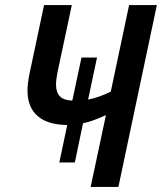

<svg xmlns="http://www.w3.org/2000/svg" viewBox="-20 -734 636 754"><path d="M396 -282Q342 -257 306 -250L274 -96H213L244 -243Q167 -244 127.5 -278.5Q88 -313 88 -378Q88 -407 96 -445L153 -714H262L206 -451Q200 -421 200 -401Q200 -371 215.5 -355.5Q231 -340 264 -339L300 -508H361L326 -343Q365 -350 415 -374L487 -714H596L445 0H336Z"/></svg>

Font: Noto Sans UI NarrowMedium
Style: Italic
Weight: 500
Width: 4
Italic angle: -12°
Designer: Monotype Design Team
Foundry: Monotype Imaging Inc.
Version: Version 1.001